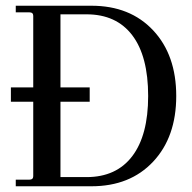

<svg xmlns="http://www.w3.org/2000/svg" viewBox="-20 -650 669 670"><path d="M35 0V-23H82Q96 -23 96 -35V-295H18V-345H96V-595Q96 -607 82 -607H35V-630H299Q434 -630 514.5 -544Q595 -458 595 -315Q595 -172 514.5 -86Q434 0 299 0ZM191 -32H282Q386 -32 441.5 -105Q497 -178 497 -315Q497 -454 441.5 -527Q386 -600 282 -600H191V-345H293V-295H191Z"/></svg>

Font: Arapey
Style: Regular
Weight: 400
Designer: Eduardo Rodriguez Tunni
Foundry: Eduardo Rodriguez Tunni
Version: Version 4.000